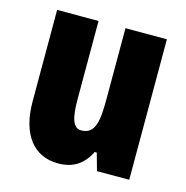

<svg xmlns="http://www.w3.org/2000/svg" viewBox="-88 -637 708 730"><g transform="rotate(15 265.5 -271.5)"><path d="M481 -553H318V-280C318 -191 313 -134 255 -134C223 -134 212 -172 212 -246V-553H49V-193C49 -64 106 10 203 10C262 10 301 -16 327 -68H335L354 0H481Z"/></g></svg>

Font: Noto Sans Bengali ExtraCondensed Black
Style: Regular
Weight: 900
Width: 2
Designer: Joana Ranito - Universal Thirst; Jelle Bosma - Monotype Design Team
Foundry: Universal Thirst ehf.
Version: Version 3.000